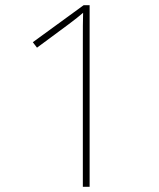

<svg xmlns="http://www.w3.org/2000/svg" viewBox="-20 -810 612 737"><path d="M324 -93V-790H301L106 -648L122 -627L245 -718C270 -737 283 -747 299 -761C298 -734 298 -696 298 -639V-93Z"/></svg>

Font: Noto Sans Kannada UI Thin
Style: Regular
Weight: 100
Designer: Jelle Bosma - Monotype Design Team
Foundry: Monotype Imaging Inc.
Version: Version 2.005